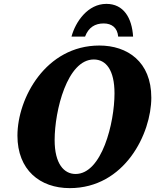

<svg xmlns="http://www.w3.org/2000/svg" viewBox="-20 -960 816 991"><path d="M349 -771H419C437 -819 471 -839 515 -839C557 -839 586 -817 590 -771H667C661 -868 618 -940 529 -940C434 -940 370 -849 349 -771ZM340 11C624 11 761 -271 761 -456C761 -642 637 -725 493 -725C216 -725 70 -453 70 -260C70 -83 186 11 340 11ZM370 -62C310 -62 262 -115 262 -237C262 -389 327 -653 464 -653C527 -653 571 -599 571 -478C571 -326 506 -62 370 -62Z"/></svg>

Font: Noto Serif SemiCondensed Black
Style: Italic
Weight: 900
Width: 4
Italic angle: -12°
Designer: Monotype Design Team
Foundry: Monotype Imaging Inc.
Version: Version 2.014